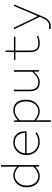

<svg xmlns="http://www.w3.org/2000/svg" viewBox="1308 -2070 984 3640"><g transform="rotate(-90 1800.0 -250.0)"><path d="M282 12Q185 12 127.5 -53.5Q70 -119 70 -238Q70 -350 137 -420Q204 -490 298 -490Q380 -490 460 -420H462L460 -520V-722H490V0H464L460 -74H458Q376 12 282 12ZM284 -16Q371 -16 460 -110V-386Q380 -462 296 -462Q215 -462 158.5 -396.5Q102 -331 102 -238Q102 -138 151 -77Q200 -16 284 -16Z M930 12Q824 12 752 -56Q680 -124 680 -238Q680 -351 750.5 -420.5Q821 -490 918 -490Q1015 -490 1072.5 -431.5Q1130 -373 1130 -270Q1130 -250 1128 -238H712Q713 -135 776 -75.5Q839 -16 930 -16Q1020 -16 1096 -70L1110 -44Q1023 12 930 12ZM918 -462Q841 -462 781.5 -408.5Q722 -355 713 -266H1102Q1098 -363 1048.5 -412.5Q999 -462 918 -462Z M1310 222V-478H1336L1340 -406H1342Q1380 -443 1429.5 -466.5Q1479 -490 1526 -490Q1626 -490 1678 -425Q1730 -360 1730 -246Q1730 -129 1664.5 -58.5Q1599 12 1504 12Q1468 12 1422 -7Q1376 -26 1340 -58H1338L1340 42V222ZM1506 -16Q1590 -16 1644 -80.5Q1698 -145 1698 -246Q1698 -344 1655.5 -403Q1613 -462 1524 -462Q1434 -462 1340 -368V-92Q1382 -54 1427.5 -35Q1473 -16 1506 -16Z M2064 12Q1976 12 1933 -35Q1890 -82 1890 -180V-478H1920V-184Q1920 -98 1954.5 -57Q1989 -16 2064 -16Q2116 -16 2161 -43.5Q2206 -71 2260 -132V-478H2290V0H2264L2260 -96H2256Q2164 12 2064 12Z M2798 12Q2707 12 2669.5 -36.5Q2632 -85 2632 -176V-450H2484V-474L2632 -478L2636 -638H2662V-478H2924V-450H2662V-172Q2662 -94 2691.5 -55Q2721 -16 2800 -16Q2867 -16 2932 -42L2942 -18Q2869 12 2798 12Z M3122 222Q3089 222 3067 212L3077 184Q3101 192 3125 192Q3228 192 3282 56L3300 12L3064 -478H3096L3244 -164Q3286 -75 3312 -30H3316Q3326 -51 3374 -164L3506 -478H3536L3306 68Q3284 132 3237 177Q3190 222 3122 222Z"/></g></svg>

Font: TypoPRO Source Code Pro
Style: Regular
Weight: 200
Monospace: yes
Designer: Paul D. Hunt, Teo Tuominen
Foundry: Adobe Systems Incorporated
Version: Version 2.010;PS 1.0;hotconv 1.0.84;makeotf.lib2.5.63406